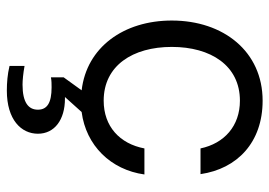

<svg xmlns="http://www.w3.org/2000/svg" viewBox="-136 -436 806 575"><g transform="rotate(90 267.5 -149.0)"><path d="M252 234C339 234 381 191 381 141C381 91 339 60 276 60H271L316 10C416 -3 489 -77 503 -178H425C411 -104 359 -56 282 -56C177 -56 121 -143 121 -260C121 -377 177 -464 282 -464C358 -464 410 -417 425 -346H502C486 -456 407 -532 282 -532C135 -532 42 -415 42 -260C42 -116 122 -5 251 10L212 64V102C222 100 233 100 242 100C288 100 309 113 309 141C309 169 288 187 234 187C221 187 200 185 178 181V226C203 232 228 234 252 234Z"/></g></svg>

Font: Aspekta 350
Style: Regular
Weight: 350
Designer: Ivo Dolenc
Version: Version 2.000